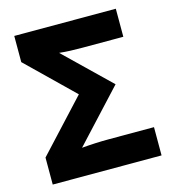

<svg xmlns="http://www.w3.org/2000/svg" viewBox="-107 -803 809 893"><g transform="rotate(-15 298.0 -357.0)"><path d="M37 0H561V-136H345Q280 -136 213 -130L440 -375L224 -584Q252 -581 279 -580Q306 -579 335 -579H532V-714H43V-588L263 -374L37 -130Z"/></g></svg>

Font: Noto Sans UI Extra
Style: Regular
Weight: 800
Designer: Monotype Design Team
Foundry: Monotype Imaging Inc.
Version: Version 1.901